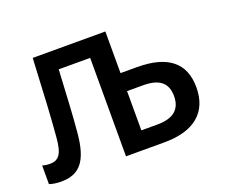

<svg xmlns="http://www.w3.org/2000/svg" viewBox="-95 -682 974 832"><g transform="rotate(-20 391.5 -266.0)"><path d="M58 7C144 7 184 -43 195 -167C203 -252 206 -329 213 -454H358V0H536C674 0 747 -63 747 -177C747 -291 675 -347 535 -347H459V-539H124C115 -358 111 -277 103 -183C97 -104 78 -82 37 -82C26 -82 17 -83 3 -87V-1C21 5 39 7 58 7ZM459 -83V-264H533C608 -264 643 -235 643 -174C643 -114 607 -83 533 -83Z"/></g></svg>

Font: Noto Sans SemiCondensed Medium
Style: Regular
Weight: 500
Width: 4
Designer: Monotype Design Team
Foundry: Monotype Imaging Inc.
Version: Version 2.013